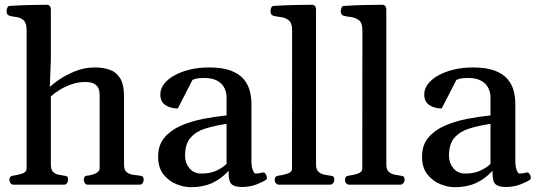

<svg xmlns="http://www.w3.org/2000/svg" viewBox="-20 -780 2276 811"><path d="M36.1 0Q27.8 0 23.7 -7.3Q19.5 -14.6 19.5 -20Q19.5 -36.1 35.6 -38.1Q53.7 -40.5 73 -46.6Q92.3 -52.7 92.3 -68.4V-652.8Q92.3 -683.1 79.6 -694.3Q66.9 -705.6 49.8 -707.8Q32.7 -710 19.5 -713.4Q14.6 -715.8 11.2 -719.7Q7.8 -723.6 7.8 -732.9Q7.8 -738.8 10.7 -746.6Q13.7 -754.4 19.5 -754.9Q72.3 -758.3 114.7 -759Q157.2 -759.8 180.2 -759.8Q184.1 -759.8 189 -755.9Q193.8 -752 194.8 -740.2V-528.8L190.4 -412.6Q199.2 -421.9 227.1 -441.7Q254.9 -461.4 295.2 -478.3Q335.4 -495.1 381.3 -495.1Q414.1 -495.1 442.1 -485.8Q470.2 -476.6 487.1 -450Q503.9 -423.3 503.9 -371.1V-84.5Q503.9 -61.5 515.6 -52.5Q527.3 -43.5 543 -41.7Q558.6 -40 570.8 -38.1Q579.1 -37.1 583 -33.9Q586.9 -30.8 586.9 -20Q586.9 -14.6 582.8 -7.3Q578.6 0 570.3 0H350.6Q342.3 0 338.1 -7.3Q334 -14.6 334 -20Q334 -27.8 336.9 -32.7Q339.8 -37.6 349.1 -38.1Q364.7 -39.1 382.8 -47.1Q400.9 -55.2 400.9 -68.4V-381.3Q400.9 -390.1 397.5 -402.6Q394 -415 380.9 -424.3Q367.7 -433.6 338.9 -433.6Q309.6 -433.6 281.2 -423.6Q252.9 -413.6 230.5 -399.4Q208 -385.3 194.8 -372.6V-84.5Q194.8 -64 203.6 -54.7Q212.4 -45.4 225.3 -42.5Q238.3 -39.6 250 -38.1Q260.3 -37.1 263.9 -34.2Q267.6 -31.2 267.6 -20Q267.6 -14.6 263.4 -7.3Q259.3 0 251 0Z M647.9 -118.7Q647.9 -167 674.3 -198.5Q700.7 -230 743.4 -248.8Q786.1 -267.6 837.2 -277.6Q888.2 -287.6 937 -292.5V-368.7Q937 -389.2 928 -408Q918.9 -426.8 898.2 -438.7Q877.4 -450.7 841.8 -450.7Q819.8 -450.7 809.6 -448Q799.3 -445.3 793 -442.4L731 -321.8Q701.7 -321.8 679.4 -335.7Q657.2 -349.6 657.2 -380.9Q657.2 -404.8 672.9 -425.3Q688.5 -445.8 716.6 -461.4Q744.6 -477.1 782 -486.1Q819.3 -495.1 863.3 -495.1Q918.5 -495.1 953.6 -482.2Q988.8 -469.2 1008.1 -447Q1027.3 -424.8 1034.7 -397.5Q1042 -370.1 1042 -340.8V-97.7Q1042 -78.6 1047.4 -62.7Q1052.7 -46.9 1060.5 -46.9Q1067.4 -46.9 1074.5 -48.1Q1081.5 -49.3 1088.9 -51.3Q1097.2 -53.2 1102.3 -44.9Q1107.4 -36.6 1107.4 -29.3Q1107.4 -23.4 1104.5 -21Q1092.8 -12.7 1064.7 -1.5Q1036.6 9.8 1001 9.8Q972.2 9.8 959 -1.2Q945.8 -12.2 945.8 -49.3V-58.6Q914.1 -24.4 875.7 -6.8Q837.4 10.7 786.1 10.7Q756.8 10.7 724.9 -2.2Q692.9 -15.1 670.4 -43.5Q647.9 -71.8 647.9 -118.7ZM761.7 -121.6Q761.7 -91.8 780 -69.3Q798.3 -46.9 830.6 -46.9Q869.6 -46.9 896.5 -60.3Q923.3 -73.7 937 -87.9V-256.8Q887.7 -249.5 848.1 -237.3Q808.6 -225.1 785.2 -198.7Q761.7 -172.4 761.7 -121.6Z M1158.2 0Q1149.9 0 1145 -6.3Q1140.1 -12.7 1140.1 -20Q1140.1 -36.1 1156.2 -38.1Q1174.3 -40 1193.8 -46.4Q1213.4 -52.7 1213.4 -68.4L1213.9 -652.8Q1213.9 -683.1 1199.5 -694.3Q1185.1 -705.6 1166.5 -707.8Q1147.9 -710 1134.3 -713.4Q1129.4 -715.8 1126 -719.7Q1122.6 -723.6 1122.6 -732.9Q1122.6 -738.8 1125.5 -746.6Q1128.4 -754.4 1134.3 -754.9Q1187 -758.3 1232.2 -759Q1277.3 -759.8 1300.3 -759.8Q1304.2 -759.8 1309.1 -755.9Q1314 -752 1314.9 -740.2V-84.5Q1314.9 -64 1325 -54.7Q1335 -45.4 1348.9 -42.5Q1362.8 -39.6 1374.5 -38.1Q1384.8 -37.1 1388.4 -33.7Q1392.1 -30.3 1392.1 -21Q1392.1 -13.2 1387 -6.6Q1381.8 0 1373.5 0Z M1455.1 0Q1446.8 0 1441.9 -6.3Q1437 -12.7 1437 -20Q1437 -36.1 1453.1 -38.1Q1471.2 -40 1490.7 -46.4Q1510.3 -52.7 1510.3 -68.4L1510.7 -652.8Q1510.7 -683.1 1496.3 -694.3Q1481.9 -705.6 1463.4 -707.8Q1444.8 -710 1431.2 -713.4Q1426.3 -715.8 1422.9 -719.7Q1419.4 -723.6 1419.4 -732.9Q1419.4 -738.8 1422.4 -746.6Q1425.3 -754.4 1431.2 -754.9Q1483.9 -758.3 1529.1 -759Q1574.2 -759.8 1597.2 -759.8Q1601.1 -759.8 1606 -755.9Q1610.8 -752 1611.8 -740.2V-84.5Q1611.8 -64 1621.8 -54.7Q1631.8 -45.4 1645.8 -42.5Q1659.7 -39.6 1671.4 -38.1Q1681.6 -37.1 1685.3 -33.7Q1689 -30.3 1689 -21Q1689 -13.2 1683.8 -6.6Q1678.7 0 1670.4 0Z M1762.7 -118.7Q1762.7 -167 1789.1 -198.5Q1815.4 -230 1858.2 -248.8Q1900.9 -267.6 1951.9 -277.6Q2002.9 -287.6 2051.8 -292.5V-368.7Q2051.8 -389.2 2042.7 -408Q2033.7 -426.8 2012.9 -438.7Q1992.2 -450.7 1956.5 -450.7Q1934.6 -450.7 1924.3 -448Q1914.1 -445.3 1907.7 -442.4L1845.7 -321.8Q1816.4 -321.8 1794.2 -335.7Q1772 -349.6 1772 -380.9Q1772 -404.8 1787.6 -425.3Q1803.2 -445.8 1831.3 -461.4Q1859.4 -477.1 1896.7 -486.1Q1934.1 -495.1 1978 -495.1Q2033.2 -495.1 2068.4 -482.2Q2103.5 -469.2 2122.8 -447Q2142.1 -424.8 2149.4 -397.5Q2156.7 -370.1 2156.7 -340.8V-97.7Q2156.7 -78.6 2162.1 -62.7Q2167.5 -46.9 2175.3 -46.9Q2182.1 -46.9 2189.2 -48.1Q2196.3 -49.3 2203.6 -51.3Q2211.9 -53.2 2217 -44.9Q2222.2 -36.6 2222.2 -29.3Q2222.2 -23.4 2219.2 -21Q2207.5 -12.7 2179.4 -1.5Q2151.4 9.8 2115.7 9.8Q2086.9 9.8 2073.7 -1.2Q2060.5 -12.2 2060.5 -49.3V-58.6Q2028.8 -24.4 1990.5 -6.8Q1952.1 10.7 1900.9 10.7Q1871.6 10.7 1839.6 -2.2Q1807.6 -15.1 1785.2 -43.5Q1762.7 -71.8 1762.7 -118.7ZM1876.5 -121.6Q1876.5 -91.8 1894.8 -69.3Q1913.1 -46.9 1945.3 -46.9Q1984.4 -46.9 2011.2 -60.3Q2038.1 -73.7 2051.8 -87.9V-256.8Q2002.4 -249.5 1962.9 -237.3Q1923.3 -225.1 1899.9 -198.7Q1876.5 -172.4 1876.5 -121.6Z"/></svg>

Font: Gelasio Medium
Style: Regular
Weight: 500
Designer: Eben Sorkin
Foundry: Eben Sorkin
Version: Version 1.008